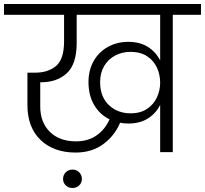

<svg xmlns="http://www.w3.org/2000/svg" viewBox="-49 -760 1024 959"><path d="M955 -740V-686H814V0H751V-236Q730 -194 690 -168.5Q650 -143 592 -143Q568 -143 551 -147Q523 -81 466 -39.5Q409 2 329 2Q219 2 153.5 -61Q88 -124 88 -235V-397H126Q192 -397 231.5 -431Q271 -465 271 -553V-686H-29V-740ZM331 -54Q392 -54 434.5 -84.5Q477 -115 498 -164Q449 -188 421 -236Q393 -284 393 -350Q393 -410 419 -455.5Q445 -501 490.5 -526Q536 -551 592 -551Q650 -551 690 -525.5Q730 -500 751 -458V-686H334V-546Q334 -440 285 -394.5Q236 -349 155 -349H152V-228Q152 -149 200 -101.5Q248 -54 331 -54ZM603 -194Q653 -194 686 -216.5Q719 -239 735 -274Q751 -309 751 -347Q751 -386 735.5 -421Q720 -456 686.5 -478.5Q653 -501 603 -501Q562 -501 527 -483Q492 -465 471.5 -430.5Q451 -396 451 -350Q451 -277 494.5 -235.5Q538 -194 603 -194ZM360 134Q360 153 346.5 166Q333 179 313 179Q293 179 279.5 166Q266 153 266 134Q266 114 279.5 100.5Q293 87 313 87Q333 87 346.5 100.5Q360 114 360 134Z"/></svg>

Font: Fz Poppins Light
Style: Regular
Weight: 300
Designer: Ninad Kale (Devanagari), Jonny Pinhorn (Latin)
Foundry: Indian Type Foundry
Version: Vit hóa bi Vntype.Com & FontZin.Com